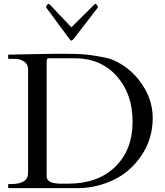

<svg xmlns="http://www.w3.org/2000/svg" viewBox="-20 -972 852 992"><path d="M22 -686Q22 -690 26 -690H37L193 -693Q222 -694 255 -694H316Q401 -694 443.5 -688Q486 -682 527.5 -673.5Q569 -665 615.5 -634.5Q662 -604 696 -561Q769 -469 769 -362.5Q769 -256 713 -172Q633 -49 481 -12Q433 0 382 0H26Q22 0 22 -4V-18Q22 -21 26 -21H37Q125 -21 125 -78V-613Q125 -641 104 -654.5Q83 -668 57 -668H26Q22 -668 22 -672ZM233 -671Q221 -671 221 -658V-61Q221 -25 289 -23Q309 -23 331 -23Q486 -23 575.5 -110.5Q665 -198 665 -343Q665 -488 582.5 -579.5Q500 -671 366 -671ZM470 -951Q472 -952 474 -952Q476 -952 481 -945.5Q486 -939 486 -936.5Q486 -934 483 -930L362 -773Q353 -762 349 -762Q345 -762 337 -773L221 -930Q218 -934 218 -936.5Q218 -939 222.5 -945.5Q227 -952 230 -952Q233 -952 235 -951L339 -841Q341 -840 344.5 -835.5Q348 -831 349 -831Q350 -831 354 -835.5Q358 -840 359 -841Z"/></svg>

Font: Cardo
Style: Regular
Weight: 400
Designer: David J. Perry
Foundry: David J. Perry
Version: Version 1.0451